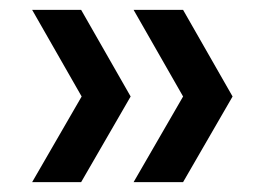

<svg xmlns="http://www.w3.org/2000/svg" viewBox="-20 -481 534 388"><path d="M144 -113H45L145 -286L45 -461H144L244 -286ZM350 -113H250L350 -286L250 -461H350L450 -286Z"/></svg>

Font: Celebes SemiBold
Style: Regular
Weight: 600
Designer: Anugrah Pasau
Foundry: Lafontype
Version: Version 1.000